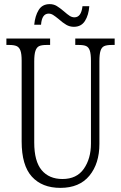

<svg xmlns="http://www.w3.org/2000/svg" viewBox="-20 -901 587 931"><path d="M85 -215V-607Q85 -640 79 -656Q73 -672 60.5 -677.5Q48 -683 25 -683H11V-714H223V-683H206Q182 -683 170 -677.5Q158 -672 152 -655Q146 -638 146 -603V-210Q146 -119 182 -76Q218 -33 283 -33Q352 -33 386.5 -82.5Q421 -132 421 -205V-606Q421 -639 415.5 -655.5Q410 -672 398 -677.5Q386 -683 362 -683H345V-714H536V-683H522Q498 -683 485.5 -677.5Q473 -672 467.5 -655Q462 -638 462 -604V-203Q462 -108 413.5 -49Q365 10 273 10Q184 10 134.5 -44.5Q85 -99 85 -215ZM265 -808Q248 -822 237.5 -828.5Q227 -835 216 -835Q183 -835 179 -781H146Q150 -824 167.5 -852.5Q185 -881 221 -881Q240 -881 255 -872Q270 -863 290 -846Q307 -831 318 -824Q329 -817 341 -817Q374 -817 380 -871H413Q410 -828 392 -799.5Q374 -771 338 -771Q318 -771 301 -781Q284 -791 265 -808Z"/></svg>

Font: Noto Serif CondLight
Style: Regular
Weight: 300
Width: 3
Designer: Monotype Design Team
Foundry: Monotype Imaging Inc.
Version: Version 1.001